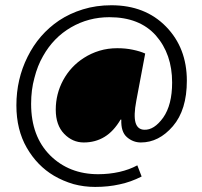

<svg xmlns="http://www.w3.org/2000/svg" viewBox="-20 -613 777 738"><path d="M507.8 22.5 524.4 65.4C496.4 79.8 468.1 89.8 439.5 95.7C410.8 102.2 379.6 105.5 345.7 105.5C317.1 105.5 289.4 101.9 262.7 94.7C236 86.9 210.9 76.2 187.5 62.5C144.5 37.1 109.7 1.3 83 -44.9C56.3 -91.1 43 -145.5 43 -208C43 -275.1 57.3 -337.2 85.9 -394.5C114.6 -452.5 154.9 -499 207 -534.2C234.4 -552.4 265 -566.7 298.8 -577.1C332.7 -587.6 369.1 -592.8 408.2 -592.8C494.8 -592.8 564.8 -565.4 618.2 -510.7C671.5 -456.1 698.2 -386.7 698.2 -302.7C698.2 -227.9 680.3 -169.6 644.5 -127.9C608.7 -86.3 567.7 -65.4 521.5 -65.4C501.3 -65.4 483.4 -72.3 467.8 -85.9C452.1 -99.6 445 -122.1 446.3 -153.3H443.4C425.8 -123.4 405.3 -101.2 381.8 -86.9C358.4 -72.6 331.7 -65.4 301.8 -65.4C273.1 -65.4 248 -76.5 226.6 -98.6C205.1 -120.8 194.3 -151.7 194.3 -191.4C194.3 -231.8 203.8 -269.5 222.7 -304.7C242.2 -340.5 268.9 -369.1 302.7 -390.6C321 -402.3 340.8 -411.5 362.3 -418C383.8 -424.5 406.6 -427.7 430.7 -427.7C452.1 -427.7 472 -425.8 490.2 -421.9C509.1 -418 525.1 -413.1 538.1 -407.2L503.9 -225.6C496.7 -187.8 495.8 -159.8 501 -141.6C506.2 -124 517.3 -114.9 534.2 -114.3C559.6 -113 584 -128.6 607.4 -161.1C630.2 -193.7 641.6 -238.6 641.6 -295.9C641.6 -368.8 620.8 -429 579.1 -476.6C537.4 -523.4 477.9 -546.9 400.4 -546.9C347 -546.9 297.9 -533.9 252.9 -507.8C208 -481.8 172.2 -445 145.5 -397.5C131.2 -372.7 120.1 -344.7 112.3 -313.5C103.8 -282.9 99.6 -249.7 99.6 -213.9C99.6 -130.5 124 -64.5 172.9 -15.6C221.7 32.6 283.2 56.6 357.4 56.6C385.4 56.6 412.4 53.7 438.5 47.9C464.5 42 487.6 33.5 507.8 22.5Z"/></svg>

Font: ImmaginiFont
Style: Regular
Weight: 400
Version: Version 1.0